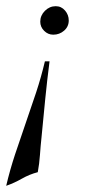

<svg xmlns="http://www.w3.org/2000/svg" viewBox="-52 -397 294 620"><path d="M70 159Q43 166 18.5 180Q-6 194 -32 203Q-20 152 -3.5 102Q13 52 30.5 2Q48 -48 64.5 -98Q81 -148 93 -199H108Q100 -137 94 -76.5Q88 -16 82 47Q79 75 77 103.5Q75 132 70 159ZM120 -285Q103 -285 90.5 -297.5Q78 -310 78 -327Q78 -347 93 -362Q108 -377 128 -377Q146 -377 158 -363Q170 -349 170 -331Q170 -311 155 -298Q140 -285 120 -285Z"/></svg>

Font: Lucien Schoenschriftv CAT
Style: Regular
Weight: 400
Designer: Lucian Bernhard 1928
Foundry: CAT-Fonts Peter Wiegel
Version: Version 1.000